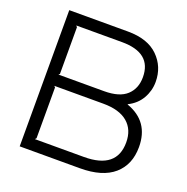

<svg xmlns="http://www.w3.org/2000/svg" viewBox="-141 -942 1045 1073"><g transform="rotate(20 381.5 -405.0)"><path d="M642 -224Q642 -300 592.5 -342Q543 -384 447 -384H156L163 -377V-75L156 -67H448Q642 -67 642 -224ZM605 -598Q605 -743 428 -743H156L163 -735V-457L156 -451H428Q519 -451 562 -491Q605 -531 605 -598ZM718 -224Q718 -119 649.5 -59.5Q581 0 448 0H90V-810H439Q557 -810 619 -749Q681 -688 681 -598Q681 -545 654.5 -499Q628 -453 577 -428V-426Q718 -376 718 -224Z"/></g></svg>

Font: Sinkin Sans 300 Light
Style: Regular
Weight: 300
Designer: Keith Bates
Foundry: K-Type
Version: Sinkin Sans (version 1.0)  by Keith Bates   •   © 2014   www